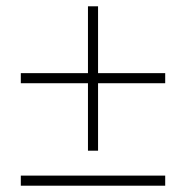

<svg xmlns="http://www.w3.org/2000/svg" viewBox="-20 -589 590 609"><path d="M504 -357V-325H291V-111H259V-325H46V-357H259V-569H291V-357ZM46 -32H504V0H46Z"/></svg>

Font: Ysabeau SC Light
Style: Regular
Weight: 300
Designer: Christian Thalmann (Catharsis Fonts)
Version: Version 0.003